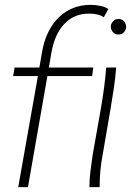

<svg xmlns="http://www.w3.org/2000/svg" viewBox="-20 -770 544 790"><path d="M55 0 136 -457H34L40 -492H142L153 -556Q169 -647 222 -698.5Q275 -750 353 -750Q375 -750 394.5 -745.5Q414 -741 426 -733L407 -699Q386 -714 346 -714Q286 -714 246 -673Q206 -632 192 -556L181 -492H364L359 -457H175L95 0ZM348 0Q348 -32 352 -64.5Q356 -97 361 -131L395 -323Q411 -415 417 -492H458Q455 -452 448.5 -407.5Q442 -363 435 -323L402 -131Q396 -100 393 -68Q390 -36 390 0ZM467 -628Q453 -628 444.5 -638Q436 -648 436 -660Q436 -672 445 -682Q454 -692 467 -692Q482 -692 490.5 -682Q499 -672 499 -660Q499 -648 490.5 -638Q482 -628 467 -628Z"/></svg>

Font: Livvic ExtraLight
Style: Italic
Weight: 275
Italic angle: -10°
Designer: Jacques Le Bailly, Baron von Fonthausen
Version: Version 1.001; ttfautohint (v1.8.2)